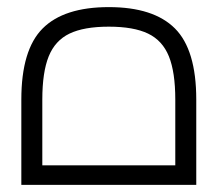

<svg xmlns="http://www.w3.org/2000/svg" viewBox="-20 -520 612 540"><path d="M532 -240V0H40V-240Q40 -380 100 -440Q160 -500 286 -500Q412 -500 472 -440Q532 -380 532 -240ZM99 -240V-55H473V-240Q473 -317 455 -361.5Q437 -406 396.5 -425.5Q356 -445 286 -445Q216 -445 175.5 -425.5Q135 -406 117 -361.5Q99 -317 99 -240Z"/></svg>

Font: Cairo Light
Style: Regular
Weight: 300
Designer: Mohamed Gaber, Accademia di Belle Arti di Urbino and others
Foundry: Kief Type Foundry, Accademia di Belle Arti di Urbino and others
Version: Version 3.011